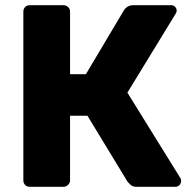

<svg xmlns="http://www.w3.org/2000/svg" viewBox="-20 -720 741 740"><path d="M95 0Q84 0 77 -7Q70 -14 70 -25V-675Q70 -686 77 -693Q84 -700 95 -700H224Q235 -700 242.5 -693Q250 -686 250 -675V-434H311L458 -681Q463 -689 472 -694.5Q481 -700 495 -700H640Q649 -700 655 -693.5Q661 -687 661 -679Q661 -673 657 -667L471 -363L675 -34Q678 -30 678 -23Q678 -13 671.5 -6.5Q665 0 655 0H507Q491 0 483.5 -7.5Q476 -15 472 -19L317 -274H250V-25Q250 -15 242.5 -7.5Q235 0 224 0Z"/></svg>

Font: DVN-Rubik
Style: Bold
Weight: 700
Designer: Hubert and Fischer
Foundry: Hubert & Fischer
Version: Version 2.102